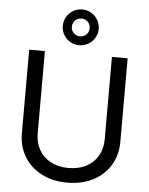

<svg xmlns="http://www.w3.org/2000/svg" viewBox="-63 -1007 832 1070"><g transform="rotate(5 353.5 -471.5)"><path d="M628.9 -707V-239.3Q628.9 -167 594.7 -109.6Q560.5 -52.2 498 -19.8Q435.5 12.7 353.5 12.7Q271.5 12.7 209 -19.8Q146.5 -52.2 112.3 -109.6Q78.1 -167 78.1 -239.3V-707H166V-246.1Q166 -194.8 188.7 -154.8Q211.4 -114.7 253.9 -92Q296.4 -69.3 353.5 -69.3Q411.1 -69.3 453.4 -92Q495.6 -114.7 518.3 -154.8Q541 -194.8 541 -246.1V-707ZM252.9 -855.5Q252.9 -882.8 266.4 -906Q279.8 -929.2 303 -942.6Q326.2 -956.1 353.5 -956.1Q380.4 -956.1 403.6 -942.6Q426.8 -929.2 440.4 -906Q454.1 -882.8 454.1 -855.5Q454.1 -828.6 440.4 -805.7Q426.8 -782.7 403.6 -769.3Q380.4 -755.9 353.5 -755.9Q326.2 -755.9 303 -769.3Q279.8 -782.7 266.4 -805.7Q252.9 -828.6 252.9 -855.5ZM403.3 -855.5Q403.3 -876.5 389.2 -890.9Q375 -905.3 353.5 -905.3Q332.5 -905.3 318.1 -890.6Q303.7 -876 303.7 -855.5Q303.7 -834.5 318.1 -820.1Q332.5 -805.7 353.5 -805.7Q375 -805.7 389.2 -820.1Q403.3 -834.5 403.3 -855.5Z"/></g></svg>

Font: Pretendard Std
Style: Regular
Weight: 400
Designer: Base glyphs from Inter by Rasmus Andersson; Hangeul glyphs from Noto Sans CJK(Source Han Sans) by Jang Soo-young and Kan
Foundry: Kil Hyung-jin
Version: Version 1.309